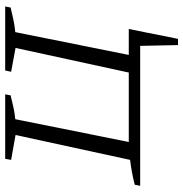

<svg xmlns="http://www.w3.org/2000/svg" viewBox="-3 -558 707 741"><g transform="rotate(-90 350.5 -187.5)"><path d="M4 0 8 -21Q36 -28 58 -32Q80 -36 104 -39L200 -481L104 -498L108 -521H357L353 -500Q334 -496 312.5 -490.5Q291 -485 261 -482L173 -44H441L536 -481L444 -498L449 -521H696L692 -500Q672 -496 650 -490.5Q628 -485 597 -482L509 -44H609L571 146H547L544 0Z"/></g></svg>

Font: Piazzolla SC Light
Style: Italic
Weight: 300
Italic angle: -11.3°
Designer: Juan Pablo del Peral
Foundry: Huerta Tipografica
Version: Version 1.330